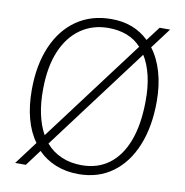

<svg xmlns="http://www.w3.org/2000/svg" viewBox="-81 -796 854 887"><g transform="rotate(10 345.5 -352.0)"><path d="M48 14 129 -94Q97 -138 81 -198Q65 -258 65 -332Q65 -448 102 -535Q139 -622 208 -670Q277 -718 372 -718Q478 -718 547 -651L597 -717H646L574 -621Q607 -578 625 -516.5Q643 -455 643 -379Q643 -261 607 -172.5Q571 -84 504 -35Q437 14 344 14Q286 14 237.5 -5.5Q189 -25 154 -61L98 14ZM352 -29Q426 -29 479.5 -68.5Q533 -108 562 -184Q591 -260 592 -369Q593 -436 580.5 -489.5Q568 -543 544 -581L184 -101Q214 -66 256.5 -47.5Q299 -29 352 -29ZM160 -136 519 -614Q491 -645 452 -660Q413 -675 365 -675Q291 -675 235 -636Q179 -597 148 -524Q117 -451 116 -347Q115 -282 126.5 -228.5Q138 -175 160 -136Z"/></g></svg>

Font: Literata 18pt ExtraLight
Style: Italic
Weight: 250
Italic angle: -2°
Designer: Latin by Veronika Burian and Jose Scaglione. Greek by Irene Vlachou. Cyrillic by Vera Evstafieva
Foundry: TypeTogether
Version: Version 3.103;gftools[0.9.29]